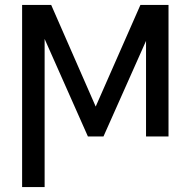

<svg xmlns="http://www.w3.org/2000/svg" viewBox="-20 -548 766 771"><path d="M364.3 -120.1 543.9 -528.3H656.7V0H566.4V-383.8L395.5 0H333L159.2 -391.6V203.1H68.8V-528.3H185.5Z"/></svg>

Font: Roboto21382017
Style: Regular
Weight: 400
Designer: Christian Robertson
Foundry: Google
Version: Version 2.138; 2017